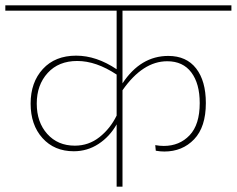

<svg xmlns="http://www.w3.org/2000/svg" viewBox="-32 -701 889 721"><path d="M428 -661V-388Q496 -491 600 -491Q668 -491 704.5 -444Q741 -397 741 -314Q741 -224 697 -178Q653 -132 585 -132Q570 -132 553 -135L551 -156Q568 -153 583 -153Q642 -153 680 -193Q718 -233 718 -314Q718 -387 686.5 -429Q655 -471 596 -471Q504 -471 428 -362V0H406V-234Q380 -188 338 -160.5Q296 -133 245 -133Q172 -133 127.5 -182.5Q83 -232 83 -312Q83 -392 129 -442Q175 -492 254 -492Q330 -492 406 -441V-661H-12V-681H837V-661ZM249 -154Q301 -154 341.5 -186Q382 -218 406 -267V-421Q329 -472 258 -472Q188 -472 147 -427Q106 -382 106 -312Q106 -242 145.5 -198Q185 -154 249 -154Z"/></svg>

Font: FiraGO Thin
Style: Regular
Weight: 100
Designer: bBox Type
Foundry: bBox Type GmbH
Version: Version 1.001;PS 001.001;hotconv 1.0.88;makeotf.lib2.5.64775